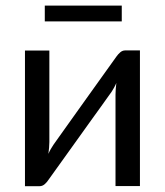

<svg xmlns="http://www.w3.org/2000/svg" viewBox="-20 -655 581 676"><path d="M67.9 0.5V-477.1H153.8V-154.8Q153.8 -145.5 152.8 -134.8Q151.9 -124 150.4 -113.3Q154.3 -122.6 158.9 -130.4Q163.6 -138.2 168 -145Q168.5 -146 178.5 -159.9Q188.5 -173.8 204.1 -195.8Q219.7 -217.8 239.7 -245.8Q259.8 -273.9 280.3 -302.7Q328.6 -370.6 390.1 -456.1Q395.5 -463.9 403.3 -470.7Q411.1 -477.5 420.9 -477.5H472.7V0H386.7V-322.3Q386.7 -331.1 387.5 -341.6Q388.2 -352.1 389.6 -362.8Q385.7 -353.5 381.3 -345.9Q377 -338.4 373 -332Q372.1 -331.1 362.3 -317.1Q352.5 -303.2 336.7 -281.2Q320.8 -259.3 300.8 -231.4Q280.8 -203.6 260.3 -174.8Q211.9 -106.9 150.4 -21.5Q145.5 -13.7 137.5 -6.6Q129.4 0.5 119.6 0.5ZM137.7 -635.3H408.7V-579.6H137.7Z"/></svg>

Font: Carlito
Style: Regular
Weight: 400
Designer: Lukasz Dziedzic
Foundry: tyPoland Lukasz Dziedzic
Version: Version 1.104